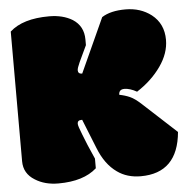

<svg xmlns="http://www.w3.org/2000/svg" viewBox="-49 -688 723 743"><g transform="rotate(-5 313.0 -316.0)"><path d="M300.8 -537.1Q300.8 -589.4 258.8 -616.2Q221.7 -638.7 168.5 -638.7Q65.9 -638.7 15.6 -592.8V-88.9Q15.6 -41 58.1 -15.1Q95.7 8.8 148.4 8.8Q246.1 8.8 297.4 -37.1V-74.7Q270 -135.7 256.3 -172.4Q242.7 -206.1 242.7 -214.8Q242.7 -228.5 258.8 -228.5H261.2L306.6 -115.2Q332 -50.3 377 -18.6Q415 8.8 468.3 8.8Q612.3 8.8 626.5 -149.4L496.6 -269Q471.7 -292 453.4 -300Q435.1 -308.1 412.6 -312.5Q412.6 -333.5 434.1 -333.5Q455.6 -333.5 482.4 -318.4Q540 -355.5 575.7 -406Q611.3 -456.5 611.3 -508.8Q611.3 -571.3 565.4 -607.4Q523.4 -639.6 465.1 -639.6Q406.7 -639.6 373 -617.7L276.9 -406.7Q260.7 -406.7 260.7 -420.9Q260.7 -429.2 271 -451.9Q281.2 -474.6 300.8 -515.1Z"/></g></svg>

Font: Friends & Family
Style: Regular
Weight: 400
Designer: Sarang Kulkarni, Maithili Shingre, Noopur Datye
Foundry: Ek Type
Version: Version 1.000;hotconv 1.0.117;makeotfexe 2.5.65602